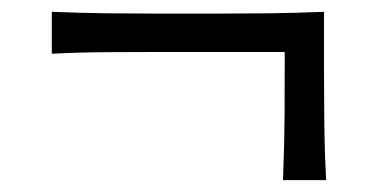

<svg xmlns="http://www.w3.org/2000/svg" viewBox="-20 -471 630 322"><path d="M454.6 -168.9Q457 -229 457.3 -279.5Q457.5 -330.1 457.5 -383.8H243.7Q204.6 -383.8 159.7 -383.5Q114.7 -383.3 66.9 -380.9V-451.2Q114.7 -449.2 159.7 -448.7Q204.6 -448.2 243.7 -448.2H346.7Q385.7 -448.2 430.9 -448.7Q476.1 -449.2 523.4 -451.2V-345.7Q523.4 -306.6 523.9 -261.7Q524.4 -216.8 526.9 -168.9Z"/></svg>

Font: Pinar Regular
Style: Regular
Weight: 400
Designer: Amin Abedi
Version: Version 3.000